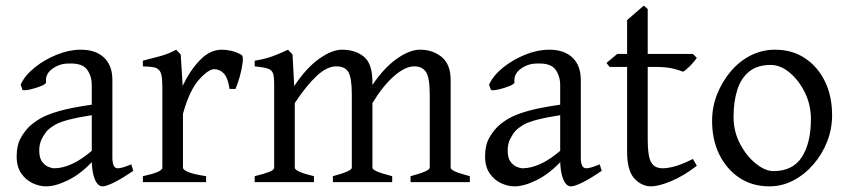

<svg xmlns="http://www.w3.org/2000/svg" viewBox="-20 -645 3006 680"><path d="M452 -40Q411 -12 383.5 1.5Q356 15 343 15Q326 15 315.5 -11Q305 -37 305 -80V-343Q305 -376 288 -399Q271 -422 223 -420Q191 -420 165.5 -401.5Q140 -383 143 -354Q144 -348 126 -340.5Q108 -333 88 -328.5Q68 -324 60 -326L53 -345Q68 -378 103 -406Q138 -434 181.5 -451.5Q225 -469 266 -469Q319 -469 348.5 -441Q378 -413 378 -362V-87Q378 -49 397 -49Q404 -49 415 -52Q426 -55 445 -63ZM310 -238Q253 -229 221.5 -220.5Q190 -212 174 -202.5Q158 -193 147 -182Q136 -169 127.5 -152Q119 -135 119 -112Q119 -86 129 -72.5Q139 -59 151.5 -54Q164 -49 172 -49Q202 -49 236.5 -65Q271 -81 310 -115L313 -79Q268 -30 222.5 -7.5Q177 15 144 15Q120 15 96 4Q72 -7 55.5 -30.5Q39 -54 39 -91Q39 -129 52 -153.5Q65 -178 83 -196Q100 -212 123 -225.5Q146 -239 189 -251.5Q232 -264 310 -275Z M814 -330H793Q787 -370 772.5 -385Q758 -400 739 -400Q718 -400 684.5 -362.5Q651 -325 628 -242V-51Q628 -44 646 -36Q664 -28 710 -21V0H486V-21Q519 -28 537 -35.5Q555 -43 555 -51V-335Q555 -367 551.5 -380Q548 -393 543 -397Q537 -404 525.5 -406.5Q514 -409 486 -410V-430Q518 -438 548.5 -446.5Q579 -455 604 -469L620 -452L627 -341Q653 -396 688.5 -432.5Q724 -469 766 -469Q781 -469 799 -465Q817 -461 835 -451Q842 -447 839.5 -424.5Q837 -402 829.5 -375Q822 -348 814 -330Z M1434 0V-21Q1502 -39 1502 -51V-310Q1502 -369 1489 -389.5Q1476 -410 1447 -410Q1415 -410 1375.5 -375.5Q1336 -341 1299 -280V-51Q1299 -45 1314.5 -38Q1330 -31 1369 -21V0H1159V-21Q1226 -39 1226 -51V-310Q1226 -369 1214 -389.5Q1202 -410 1171 -410Q1138 -410 1101.5 -376Q1065 -342 1024 -280V-51Q1024 -44 1042.5 -36Q1061 -28 1092 -21V0H882V-21Q915 -29 933 -36Q951 -43 951 -51V-348Q951 -373 947 -385Q943 -397 928.5 -402Q914 -407 882 -410V-430Q919 -436 946 -446Q973 -456 1000 -469L1016 -452L1022 -340Q1065 -405 1110.5 -437Q1156 -469 1191 -469Q1238 -469 1268.5 -444.5Q1299 -420 1299 -354V-344Q1340 -405 1385.5 -437Q1431 -469 1467 -469Q1513 -469 1544.5 -443Q1576 -417 1576 -362V-51Q1576 -45 1591 -38Q1606 -31 1644 -21V0Z M2111 -40Q2070 -12 2042.5 1.5Q2015 15 2002 15Q1985 15 1974.5 -11Q1964 -37 1964 -80V-343Q1964 -376 1947 -399Q1930 -422 1882 -420Q1850 -420 1824.5 -401.5Q1799 -383 1802 -354Q1803 -348 1785 -340.5Q1767 -333 1747 -328.5Q1727 -324 1719 -326L1712 -345Q1727 -378 1762 -406Q1797 -434 1840.5 -451.5Q1884 -469 1925 -469Q1978 -469 2007.5 -441Q2037 -413 2037 -362V-87Q2037 -49 2056 -49Q2063 -49 2074 -52Q2085 -55 2104 -63ZM1969 -238Q1912 -229 1880.5 -220.5Q1849 -212 1833 -202.5Q1817 -193 1806 -182Q1795 -169 1786.5 -152Q1778 -135 1778 -112Q1778 -86 1788 -72.5Q1798 -59 1810.5 -54Q1823 -49 1831 -49Q1861 -49 1895.5 -65Q1930 -81 1969 -115L1972 -79Q1927 -30 1881.5 -7.5Q1836 15 1803 15Q1779 15 1755 4Q1731 -7 1714.5 -30.5Q1698 -54 1698 -91Q1698 -129 1711 -153.5Q1724 -178 1742 -196Q1759 -212 1782 -225.5Q1805 -239 1848 -251.5Q1891 -264 1969 -275Z M2448 -58Q2400 -21 2356 -3Q2312 15 2286 15Q2253 15 2227 -12.5Q2201 -40 2201 -108V-408H2139L2128 -422L2166 -454H2201V-574L2260 -625L2274 -613V-454H2434L2448 -440Q2439 -427 2424 -411.5Q2409 -396 2399 -391Q2388 -396 2364 -402Q2340 -408 2300 -408H2274V-150Q2274 -92 2286 -70.5Q2298 -49 2327 -49Q2345 -49 2370.5 -56Q2396 -63 2434 -82Z M2705 15Q2644 15 2598.5 -15.5Q2553 -46 2527.5 -98Q2502 -150 2502 -217Q2502 -266 2519.5 -310.5Q2537 -355 2567.5 -391.5Q2598 -428 2638.5 -448.5Q2679 -469 2725 -469Q2786 -469 2831.5 -438.5Q2877 -408 2902 -356Q2927 -304 2927 -237Q2927 -188 2909.5 -143.5Q2892 -99 2861 -63Q2830 -27 2790 -6Q2750 15 2705 15ZM2710 -415Q2661 -415 2632 -390.5Q2603 -366 2590.5 -324.5Q2578 -283 2578 -231Q2578 -180 2600.5 -136.5Q2623 -93 2656.5 -66Q2690 -39 2719 -39Q2788 -39 2820 -89Q2852 -139 2852 -223Q2852 -274 2830.5 -317.5Q2809 -361 2776.5 -388Q2744 -415 2710 -415Z"/></svg>

Font: ChillKai
Style: Regular
Weight: 400
Designer: ChillType
Foundry: 寒蝉字型
Version: Version 2.000